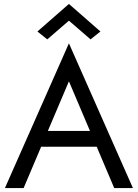

<svg xmlns="http://www.w3.org/2000/svg" viewBox="-20 -955 700 975"><path d="M330 -850 440 -755 490 -795 330 -935 170 -795 220 -755ZM5 0H100L189 -210H471L560 0H655L330 -735ZM330 -542 437 -290H223Z"/></svg>

Font: Jost
Style: Regular
Weight: 400
Version: Version 3.710